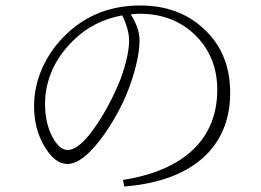

<svg xmlns="http://www.w3.org/2000/svg" viewBox="-20 -694 951 699"><path d="M432 -15C569 -26 671 -67 738 -138C791 -195 818 -268 818 -356C818 -453 786 -530 722 -589C661 -646 584 -674 490 -674C385 -674 296 -640 223 -571C186 -536 157 -496 136 -451C115 -405 104 -357 104 -308C104 -251 117 -202 143 -159C168 -118 195 -97 225 -97C264 -97 310 -134 361 -207C404 -269 437 -333 459 -400C478 -458 488 -507 488 -548C488 -577 477 -608 456 -642H459C472 -643 481 -644 488 -644C568 -644 635 -619 688 -569C743 -516 771 -449 771 -367C771 -190 652 -74 428 -39ZM226 -148C206 -148 188 -164 171 -195C153 -229 144 -269 144 -316C144 -359 153 -400 171 -441C189 -480 214 -514 245 -545C294 -594 354 -625 425 -638C442 -603 450 -572 450 -547C450 -511 440 -465 420 -409C395 -346 365 -289 332 -240C291 -179 256 -148 226 -148Z"/></svg>

Font: AllPunType ExtraLight
Style: Regular
Weight: 280
Version: 1.0